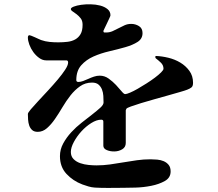

<svg xmlns="http://www.w3.org/2000/svg" viewBox="-20 -835 1040 916"><path d="M720 -564 724 -568Q752 -567 783 -559.5Q814 -552 840 -536.5Q866 -521 883.5 -497Q901 -473 901 -440Q901 -424 893.5 -418Q886 -412 873 -407Q863 -403 838.5 -396Q814 -389 782.5 -380Q751 -371 716.5 -361.5Q682 -352 653 -343Q624 -334 604.5 -327Q585 -320 583 -316Q582 -314 581.5 -312.5Q581 -311 580 -309V-153Q580 -133 563.5 -123Q547 -113 526.5 -112.5Q506 -112 489.5 -119Q473 -126 473 -140V-255Q473 -264 463 -264Q441 -264 415.5 -248Q390 -232 368.5 -208.5Q347 -185 332.5 -158Q318 -131 318 -110Q318 -89 331 -76Q344 -63 363 -56.5Q382 -50 403 -48Q424 -46 440 -46Q473 -46 505 -50.5Q537 -55 569 -60.5Q601 -66 633 -70.5Q665 -75 698 -75Q713 -75 730 -73.5Q747 -72 761 -66Q775 -60 784.5 -48.5Q794 -37 794 -17Q794 13 766.5 28.5Q739 44 701.5 51.5Q664 59 626 60Q588 61 568 61Q534 61 500.5 61.5Q467 62 433 60Q417 59 402 54.5Q387 50 373 45Q328 28 297 -5.5Q266 -39 266 -90Q266 -122 281.5 -150.5Q297 -179 320 -204Q343 -229 370 -250Q397 -271 420 -289Q443 -307 458.5 -321Q474 -335 474 -346Q474 -361 473 -377.5Q472 -394 466.5 -408Q461 -422 450 -431.5Q439 -441 419 -441Q387 -441 362 -423.5Q337 -406 316.5 -380Q296 -354 278 -323.5Q260 -293 242 -267Q224 -241 204 -223.5Q184 -206 160 -206Q143 -206 133.5 -214.5Q124 -223 119.5 -236Q115 -249 114 -264Q113 -279 113 -291Q113 -297 127 -313.5Q141 -330 162.5 -353Q184 -376 209 -403Q234 -430 255.5 -455.5Q277 -481 291 -502.5Q305 -524 305 -537Q305 -547 296 -547H200Q183 -547 167 -558.5Q151 -570 139 -586.5Q127 -603 120 -622Q113 -641 113 -656Q113 -660 114.5 -663.5Q116 -667 121 -667Q123 -667 130.5 -664Q138 -661 147 -657Q156 -653 164.5 -649Q173 -645 176 -644Q196 -637 216.5 -635Q237 -633 258 -633Q281 -633 302 -635.5Q323 -638 339 -647Q355 -656 364.5 -672.5Q374 -689 374 -717Q374 -736 365 -747.5Q356 -759 345.5 -767Q335 -775 326.5 -780.5Q318 -786 318 -792Q318 -798 332 -803.5Q346 -809 367 -812Q388 -815 412.5 -814.5Q437 -814 458 -808.5Q479 -803 493 -791.5Q507 -780 507 -762Q507 -759 501.5 -747.5Q496 -736 490 -723Q484 -710 478.5 -699Q473 -688 473 -687Q474 -680 478 -680Q482 -680 487 -680Q503 -680 517.5 -686.5Q532 -693 546 -700.5Q560 -708 574.5 -714.5Q589 -721 606 -721Q626 -721 643 -710.5Q660 -700 660 -677Q660 -650 636.5 -635Q613 -620 578 -610Q543 -600 502 -590.5Q461 -581 426 -565.5Q391 -550 367.5 -523.5Q344 -497 344 -453Q344 -444 354 -444Q364 -444 376.5 -448.5Q389 -453 402 -459Q415 -465 428.5 -469.5Q442 -474 456 -474Q479 -474 498.5 -460Q518 -446 533.5 -429.5Q549 -413 560 -399.5Q571 -386 577 -386Q584 -386 600.5 -393Q617 -400 637 -411.5Q657 -423 679 -437Q701 -451 719 -464.5Q737 -478 748.5 -489.5Q760 -501 760 -507Q760 -524 747.5 -536Q735 -548 723 -557Z"/></svg>

Font: SoukouMincho
Style: Regular
Weight: 400
Designer: Dr. Ken Lunde (project architect, glyph set definition & overall production); Masataka HATTORI  (production & ideograph 
Foundry: Adobe Systems Incorporated
Version: Version 1.00